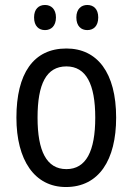

<svg xmlns="http://www.w3.org/2000/svg" viewBox="-20 -742 533 772"><path d="M117 -672C117 -637 136 -621 161 -621C185 -621 205 -637 205 -672C205 -706 185 -722 161 -722C136 -722 117 -706 117 -672ZM287 -672C287 -637 306 -621 331 -621C356 -621 375 -637 375 -672C375 -706 356 -722 331 -722C307 -722 287 -706 287 -672ZM447 -269C447 -450 371 -547 247 -547C114 -547 46 -446 46 -269C46 -98 119 10 245 10C378 10 447 -99 447 -269ZM131 -269C131 -404 166 -475 247 -475C326 -475 363 -404 363 -269C363 -134 326 -62 247 -62C167 -62 131 -135 131 -269Z"/></svg>

Font: Noto Sans Khmer Condensed
Style: Regular
Weight: 400
Width: 3
Designer: Danh Hong and the Monotype Design Team
Foundry: Monotype Imaging Inc.
Version: Version 2.004